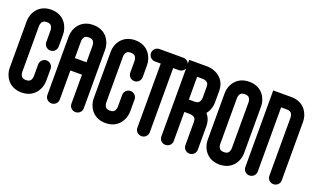

<svg xmlns="http://www.w3.org/2000/svg" viewBox="-82 -1140 2601 1564"><g transform="rotate(20 1218.0 -358.5)"><path d="M308.3 -157.8V-261.9C308.3 -291.6 284.2 -315.7 254.5 -315.7C224.8 -315.7 200.7 -291.6 200.7 -261.9V-157.8C200.7 -157.8 200.2 -143.5 193.4 -129.7C188.2 -119.2 180 -107.4 150.4 -107.4C121.7 -107.4 113.6 -118 108.3 -127.5C101 -140.6 100.2 -155 100.1 -156.4V-560.7C100.1 -560.7 100.6 -574.6 107.4 -587.9C112.6 -598.1 120.8 -609.6 150.4 -609.6C179.1 -609.6 187.2 -598.7 192.5 -588.9C199.8 -575.4 200.6 -560.6 200.7 -559.1V-455.2C200.7 -425.5 224.8 -401.4 254.5 -401.4C284.2 -401.4 308.3 -425.5 308.3 -455.2V-559.3C308.3 -622.4 266 -717.2 150.4 -717.2C34.8 -717.2 -7.5 -624.4 -7.5 -562.5V-154.6C-7.5 -92.7 34.8 0.1 150.4 0.1C266 0.1 308.3 -94.7 308.3 -157.8Z M356.5 -562.5V-52.8C356.5 -23.7 380.5 0.1 410.3 0.1C440 0.1 464.1 -23.5 464.1 -52.4V-304.9H564.7V-52.6C564.7 -23.6 588.8 -0.1 618.5 -0.1C648.1 -0.1 672.2 -23.7 672.3 -52.7V-562.5C672.3 -624.3 630.1 -717.2 514.4 -717.2C398.7 -717.2 356.5 -624.2 356.5 -562.5ZM464.1 -561 464.1 -561.2C464.3 -563.7 465.5 -576.7 471.4 -588.1C476.7 -598.4 484.8 -609.6 514.4 -609.6C543.1 -609.6 551.2 -599.1 556.5 -589.7C563.8 -576.7 564.6 -562.4 564.7 -561V-412.5H464.1Z M1036.3 -157.8V-261.9C1036.3 -291.6 1012.2 -315.7 982.5 -315.7C952.8 -315.7 928.7 -291.6 928.7 -261.9V-157.8C928.7 -157.8 928.2 -143.5 921.4 -129.7C916.2 -119.2 908 -107.4 878.4 -107.4C849.7 -107.4 841.6 -118 836.3 -127.5C829 -140.6 828.2 -155 828.1 -156.4V-560.7C828.1 -560.7 828.6 -574.6 835.4 -587.9C840.6 -598.1 848.8 -609.6 878.4 -609.6C907.1 -609.6 915.2 -598.7 920.5 -588.9C927.8 -575.4 928.6 -560.6 928.7 -559.1V-455.2C928.7 -425.5 952.8 -401.4 982.5 -401.4C1012.2 -401.4 1036.3 -425.5 1036.3 -455.2V-559.3C1036.3 -622.4 994 -717.2 878.4 -717.2C762.8 -717.2 720.5 -624.4 720.5 -562.5V-154.6C720.5 -92.7 762.8 0.1 878.4 0.1C994 0.1 1036.3 -94.7 1036.3 -157.8Z M1136.6 -52.3C1136.6 -23.3 1160.7 0.2 1190.4 0.2C1220.1 0.2 1244.2 -23.3 1244.2 -52.3V-609.6H1294.5C1324.2 -609.6 1348.3 -633.7 1348.3 -663.4C1348.3 -693.1 1324.2 -717.2 1294.5 -717.2H1086.3C1056.6 -717.2 1032.5 -693 1032.5 -663.4C1032.5 -633.8 1056.6 -609.6 1086.3 -609.6H1136.6Z M1501.9 -304.8C1504.1 -304.7 1519.2 -303.6 1532.1 -296.8C1541.9 -291.7 1552.8 -283.8 1552.8 -255.7V-52.5C1552.8 -23.5 1576.9 0 1606.6 0C1636.3 0 1660.4 -23.6 1660.4 -52.7V-256.5C1660.3 -300.8 1645.7 -334.5 1623.9 -358.9C1649.7 -390.1 1660.3 -429.1 1660.3 -460.6V-562.5C1660.3 -675.8 1565.5 -717.2 1502.4 -717.2H1344.5V-52.6C1344.5 -23.5 1368.6 0.1 1398.3 0.1C1428 0.1 1452.1 -23.4 1452.1 -52.4V-304.8ZM1552.8 -468.1C1552.6 -465.6 1552.8 -463.1 1552.7 -460.7C1552.5 -458.2 1551.3 -445.3 1545.4 -433.8C1540.1 -423.6 1531.9 -412.3 1502.4 -412.3H1452.1V-609.6H1502.4L1502.6 -609.6C1505.2 -609.4 1518.5 -608.3 1530.4 -602.6C1541 -597.4 1552.8 -589.6 1552.8 -561.1Z M2024.3 -154.6V-562.5C2024.3 -624.4 1982 -717.2 1866.4 -717.2C1750.8 -717.2 1708.5 -624.4 1708.5 -562.5V-154.6C1708.5 -92.7 1750.8 0.1 1866.4 0.1C1982.1 0.1 2024.3 -92.8 2024.3 -154.6ZM1908.5 -589.5C1915.8 -576.4 1916.6 -562 1916.7 -560.6V-156.4L1916.7 -156.3C1916.5 -153.7 1915.3 -140.6 1909.4 -129.2C1904.2 -119 1896 -107.5 1866.4 -107.5C1837.7 -107.5 1829.5 -118.1 1824.3 -127.6C1817.2 -140.1 1816.2 -154.8 1816.1 -156.9V-560.7L1816.1 -560.8C1816.3 -563.4 1817.5 -576.5 1823.4 -587.9C1828.6 -598.1 1836.8 -609.6 1866.4 -609.6C1895.1 -609.6 1903.2 -599 1908.5 -589.5Z M2388.3 -52.6V-562.5C2388.3 -624.4 2346 -717.2 2230.4 -717.2H2072.5V-52.6C2072.5 -23.5 2096.5 0.2 2126.3 0.2C2156 0.2 2180.1 -23.3 2180.1 -52.3V-609.6H2230.4C2259.1 -609.6 2267.2 -599 2272.5 -589.4C2279.8 -576.3 2280.6 -561.7 2280.7 -560.4V-52.4C2280.7 -23.4 2304.8 0.1 2334.5 0.1C2364.2 0.1 2388.3 -23.5 2388.3 -52.6Z"/></g></svg>

Font: Cactron
Style: Bold
Weight: 900
Version: Version 1.0